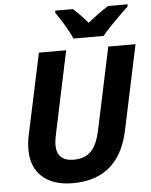

<svg xmlns="http://www.w3.org/2000/svg" viewBox="-61 -984 823 1045"><g transform="rotate(-5 350.0 -462.0)"><path d="M366 -774H531C566 -818 635 -885 675 -922V-934H569C530 -909 495 -884 456 -852C433 -880 400 -914 377 -934H280V-922C307 -883 346 -821 366 -774ZM295 10C483 10 570 -100 602 -252L700 -714H551L456 -266C435 -167 397 -117 310 -117C248 -117 218 -148 218 -204C218 -221 221 -242 226 -265L321 -714H172L76 -263C71 -240 69 -212 69 -191C69 -70 147 10 295 10Z"/></g></svg>

Font: Noto Sans
Style: Bold Italic
Weight: 700
Italic angle: -12°
Designer: Monotype Design Team
Foundry: Monotype Imaging Inc.
Version: Version 2.013